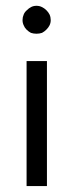

<svg xmlns="http://www.w3.org/2000/svg" viewBox="-20 -625 247 645"><path d="M102.5 -511.7Q112.3 -511.7 121.1 -514.6Q128.9 -518.6 135.7 -525.4Q142.6 -532.2 146.5 -540Q150.4 -547.9 150.4 -557.6Q150.4 -567.4 146.5 -576.2Q142.6 -584 135.7 -590.8Q128.9 -597.7 120.1 -601.6Q112.3 -605.5 102.5 -605.5Q92.8 -605.5 85 -601.6Q77.1 -597.7 70.3 -590.8Q62.5 -584 59.6 -576.2Q55.7 -567.4 55.7 -557.6Q55.7 -547.9 59.6 -540Q62.5 -532.2 69.3 -525.4Q76.2 -518.6 84 -514.6Q92.8 -511.7 102.5 -511.7ZM69.3 0Q85.9 0 137.7 0Q137.7 -105.5 137.7 -419.9Q121.1 -419.9 69.3 -419.9Q69.3 -407.2 69.3 -367.2Q69.3 -275.4 69.3 0Z"/></svg>

Font: TextaAlt
Style: Regular
Weight: 400
Designer: Daniel Hernandez & Miguel Hernandez
Version: Version 1.005;com.myfonts.easy.latinotype.texta.alt-regular.